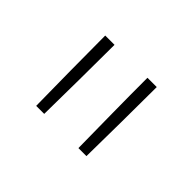

<svg xmlns="http://www.w3.org/2000/svg" viewBox="-72 -929 643 643"><g transform="rotate(45 250.0 -607.0)"><path d="M331 -442Q330 -524 329 -606.5Q328 -689 328 -772H372Q372 -689 371 -606.5Q370 -524 369 -442ZM131 -442Q130 -524 129 -606.5Q128 -689 128 -772H172Q172 -689 171 -606.5Q170 -524 169 -442Z"/></g></svg>

Font: Iosevka Curly Slab Extralight
Style: Regular
Weight: 200
Monospace: yes
Designer: Belleve Invis
Foundry: Belleve Invis
Version: Version 22.1.2; ttfautohint (v1.8.4)